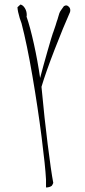

<svg xmlns="http://www.w3.org/2000/svg" viewBox="-20 -686 377 847"><path d="M289 -633Q260 -568 221 -467.5Q182 -367 163 -303L166 -273Q175 -173 190 -52.5Q205 68 215 121Q211 131 208 134Q198 141 183 141V106Q180 48 163.5 -81.5Q147 -211 123 -351Q99 -491 75 -583L67 -606Q58 -636 57 -654L70 -666Q81 -664 89.5 -650.5Q98 -637 98 -620Q98 -614 97 -613Q113 -567 129.5 -492.5Q146 -418 157 -342Q170 -392 189 -458.5Q208 -525 214 -542V-541Q227 -578 231 -593Q234 -600 236.5 -610Q239 -620 242 -628Q245 -636 252 -645Q259 -654 262 -659Q269 -663 275 -662Q294 -653 289 -633ZM156 -278Q154 -274 154 -272Z"/></svg>

Font: Amatic SC
Style: Regular
Weight: 400
Designer: Multiple Designers
Foundry: Vernon Adams
Version: Version 2.505